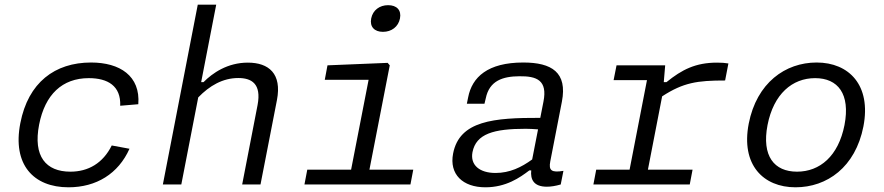

<svg xmlns="http://www.w3.org/2000/svg" viewBox="-20 -785 3760 817"><path d="M531 -152 455.5 -166C418 -90.5 355.5 -54.5 279.5 -54.5C175.5 -54.5 120 -119.5 146.5 -255C171.5 -382.5 244.5 -452.5 358 -452.5C438.5 -452.5 495 -419.5 491.5 -335L568.5 -341.5C578 -462 490 -519 367.5 -519C213.5 -519 100 -434 66.5 -261C32 -84.5 122.5 12 271.5 12C389.5 12 483.5 -45.5 531 -152Z M751.5 0 823.5 -370.5C872 -420.5 928 -453 994 -453C1049.5 -453 1093.5 -429.5 1076 -338L1010.5 0H1088.5L1158.5 -359.5C1180 -471.5 1124 -518.5 1034.5 -518.5C948 -518.5 884 -474 846 -435.5H836L900 -765H821.5L673 0Z M1275.5 0H1726.5L1738.5 -63H1552L1638.5 -507L1629.5 -517.5L1373.5 -507L1362 -445.5H1548.5L1474 -63H1287.5ZM1609.5 -649.5C1646 -649.5 1675 -671 1682 -706.5C1689 -742 1668 -763 1631.5 -763C1595.5 -763 1566.5 -742 1559.5 -706.5C1552.5 -671 1573.5 -649.5 1609.5 -649.5Z M2206.5 -519C2055.5 -519 1988.5 -457 1972 -370.5L1966.5 -343.5H2041.5L2047 -366.5C2062.5 -442.5 2120.5 -460 2190 -460.5C2264 -461.5 2310.5 -443.5 2292.5 -352.5L2279 -283.5C2082 -284 1935 -272 1908 -131.5C1891 -43.5 1949 12 2045.5 12C2133 12 2192 -29 2232.5 -60H2240.5C2236.5 -22 2250.5 9.5 2307 9.5C2323.5 9.5 2343.5 6.5 2366 0L2377.5 -58C2327 -49.5 2314 -59.5 2321.5 -98L2371 -352.5C2395 -477 2328 -519 2206.5 -519ZM1990.5 -137.5C2006 -216 2081 -237 2217 -237C2232 -237 2251 -236 2269.5 -234.5L2244.5 -106.5C2198.5 -73 2149 -49 2088.5 -49C2021.5 -49 1980 -82 1990.5 -137.5Z M2810.5 -507H2603.5L2591 -444H2733L2659 -63H2517L2505 0H2915L2927 -63H2737L2797.5 -375C2888 -434 2947.5 -442.5 3065.5 -442.5L3079.5 -515C3065 -517.5 3049.5 -518.5 3031.5 -518.5C2940 -518.5 2882 -489 2816 -435.5H2804.5Z M3654 -247C3688 -422.5 3592.5 -519 3455 -519C3321.5 -519 3200 -432.5 3166 -259C3132 -83.5 3228 12 3365 12C3499 12 3620 -73.5 3654 -247ZM3573.5 -253C3547.5 -120.5 3468.5 -54.5 3371.5 -54.5C3274.5 -54.5 3220.5 -120.5 3246 -253C3272 -385.5 3351.5 -452.5 3448.5 -452.5C3545.5 -452.5 3599 -385.5 3573.5 -253Z"/></svg>

Font: Monaspace Neon Light
Style: Italic
Weight: 300
Italic angle: -11°
Designer: Riley Cran & the Lettermatic Team
Foundry: Lettermatic
Version: Version 1.200 (Monaspace Neon)